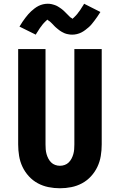

<svg xmlns="http://www.w3.org/2000/svg" viewBox="-20 -997 640 1025"><path d="M300 8Q269 8 239 2Q209 -4 182 -18.5Q155 -33 134 -56Q113 -79 100 -106.5Q87 -134 82 -164.5Q77 -195 77 -226V-735H223V-226Q223 -213 224 -200Q225 -187 228.5 -174.5Q232 -162 238 -150.5Q244 -139 253 -130Q262 -121 274.5 -116.5Q287 -112 300 -112Q313 -112 325.5 -116.5Q338 -121 347 -130Q356 -139 362 -150.5Q368 -162 371.5 -174.5Q375 -187 376 -200Q377 -213 377 -226V-735H523V-226Q523 -195 518 -164.5Q513 -134 500 -106.5Q487 -79 466 -56Q445 -33 418 -18.5Q391 -4 361 2Q331 8 300 8ZM365 -812Q360 -812 355 -812.5Q350 -813 345 -814Q340 -815 335.5 -816Q331 -817 326 -819Q321 -821 316.5 -823.5Q312 -826 308 -828Q304 -830 299.5 -833.5Q295 -837 291 -840Q287 -843 283 -846.5Q279 -850 275.5 -853Q272 -856 269.5 -859Q267 -862 262.5 -866.5Q258 -871 254 -875Q250 -879 246.5 -882Q243 -885 238.5 -887.5Q234 -890 234 -893H235L232 -891Q229 -889 226.5 -886.5Q224 -884 221.5 -881.5Q219 -879 217.5 -877.5Q216 -876 214.5 -874.5Q213 -873 211.5 -871Q210 -869 208 -867Q206 -865 204.5 -862.5Q203 -860 201 -857.5Q199 -855 197 -852.5Q195 -850 193 -847Q191 -844 189 -841Q187 -838 185 -834.5Q183 -831 180.5 -827.5Q178 -824 175.5 -820Q173 -816 171 -812L84 -855Q92 -869 100 -880.5Q108 -892 115.5 -902Q123 -912 130.5 -920.5Q138 -929 146 -936.5Q154 -944 164.5 -952Q175 -960 186 -965.5Q197 -971 209.5 -974Q222 -977 235 -977Q240 -977 245 -976.5Q250 -976 255 -975Q260 -974 264.5 -972.5Q269 -971 274 -969.5Q279 -968 283.5 -965.5Q288 -963 292 -960.5Q296 -958 300.5 -955Q305 -952 309 -949Q313 -946 317 -942.5Q321 -939 324.5 -935.5Q328 -932 330.5 -929.5Q333 -927 337.5 -922.5Q342 -918 346 -914Q350 -910 353.5 -906.5Q357 -903 361.5 -901Q366 -899 366 -896Q366 -895 366 -895Q366 -895 365 -895Q365 -896 368 -898Q371 -900 373.5 -902.5Q376 -905 378.5 -907.5Q381 -910 382.5 -911.5Q384 -913 385.5 -914.5Q387 -916 388.5 -918Q390 -920 392 -922Q394 -924 395.5 -926.5Q397 -929 399 -931.5Q401 -934 403 -936.5Q405 -939 407 -942Q409 -945 411 -948Q413 -951 415 -954.5Q417 -958 419.5 -961.5Q422 -965 424.5 -969Q427 -973 429 -977L516 -933Q508 -920 500 -908.5Q492 -897 484.5 -887Q477 -877 469.5 -868Q462 -859 454 -852Q446 -845 435.5 -837Q425 -829 414 -823.5Q403 -818 390.5 -815Q378 -812 365 -812Z"/></svg>

Font: Iosevka Aile Heavy
Style: Regular
Weight: 900
Designer: Belleve Invis
Foundry: Belleve Invis
Version: Version 31.1.0; ttfautohint (v1.8.4)